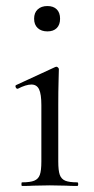

<svg xmlns="http://www.w3.org/2000/svg" viewBox="-20 -616 313 636"><path d="M53 -12Q80 -12 93.5 -17.5Q107 -23 112 -37Q117 -51 117 -81V-268Q117 -304 109.5 -320Q102 -336 84 -336Q66 -336 39 -322H38Q34 -322 32 -327Q30 -332 33 -334L163 -394L167 -395Q169 -395 172 -392.5Q175 -390 175 -387Q175 -380 174 -347Q173 -314 173 -269V-81Q173 -51 178 -37Q183 -23 196 -17.5Q209 -12 236 -12Q239 -12 239 -6Q239 0 236 0Q213 0 199 -1L145 -2L91 -1Q77 0 53 0Q51 0 51 -6Q51 -12 53 -12ZM93 -554Q93 -574 105 -585Q117 -596 137 -596Q157 -596 168 -585Q179 -574 179 -554Q179 -534 168 -523Q157 -512 137 -512Q117 -512 105 -523Q93 -534 93 -554Z"/></svg>

Font: Cormorant Infant
Style: Regular
Weight: 400
Designer: Christian Thalmann (Catharsis Fonts)
Foundry: Catharsis Fonts
Version: Version 4.000